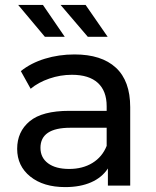

<svg xmlns="http://www.w3.org/2000/svg" viewBox="-20 -757 638 783"><path d="M511 -320V0H420V-70Q396 -33 351.5 -13.5Q307 6 246 6Q157 6 103.5 -37Q50 -80 50 -150Q50 -220 101 -262.5Q152 -305 263 -305H415V-324Q415 -386 379 -419Q343 -452 273 -452Q226 -452 181 -436.5Q136 -421 105 -395L65 -467Q106 -500 163 -517.5Q220 -535 284 -535Q394 -535 452.5 -481Q511 -427 511 -320ZM415 -162V-236H267Q145 -236 145 -154Q145 -114 176 -91Q207 -68 262 -68Q317 -68 357 -92.5Q397 -117 415 -162ZM54 -737H155L244 -607H163ZM227 -737H329L419 -607H338Z"/></svg>

Font: APTA Sans Medium
Style: Bold
Weight: 500
Version: Version 7.200